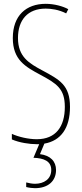

<svg xmlns="http://www.w3.org/2000/svg" viewBox="-20 -744 429 1004"><path d="M273 145C273 100 244 69 189 62L212 7C299 -8 346 -75 346 -185C346 -299 292 -327 201 -376C132 -413 74 -447 74 -545C74 -640 125 -699 219 -699C246 -699 287 -694 326 -674L337 -696C310 -711 264 -724 219 -724C117 -724 47 -663 47 -545C47 -431 113 -395 189 -354C277 -307 319 -280 319 -185C319 -82 272 -16 172 -16C129 -16 77 -28 42 -44V-15C81 2 134 10 172 10C176 10 181 10 185 10L155 81C209 83 248 98 248 145C248 192 210 217 163 217C150 217 131 214 117 210V234C132 238 151 240 163 240C231 240 273 203 273 145Z"/></svg>

Font: Noto Sans Kannada ExtraCondensed Thin
Style: Regular
Weight: 100
Width: 2
Designer: Jelle Bosma - Monotype Design Team
Foundry: Monotype Imaging Inc.
Version: Version 2.005